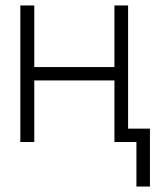

<svg xmlns="http://www.w3.org/2000/svg" viewBox="-20 -520 588 703"><path d="M399 -49V0H479.5V163H529V-49ZM54.5 -500V0H105.5V-225.5H399V0H449V-500H399V-274.5H105.5V-500Z"/></svg>

Font: Overused Grotesk Light
Style: Regular
Weight: 300
Designer: RandomMaerks
Version: Version 0.005